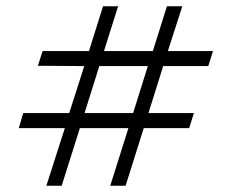

<svg xmlns="http://www.w3.org/2000/svg" viewBox="-20 -593 740 613"><path d="M128 0 187 -184H40L54 -232H201L249 -382L101 -383L116 -430H264L309 -573H357L312 -430H468L513 -573H562L516 -430H660L645 -382H501L454 -232H599L584 -184H439L381 0H332L390 -184H235L177 0ZM250 -232H405L452 -382H297Z"/></svg>

Font: Alumni Sans Medium
Style: Regular
Weight: 500
Designer: Robert E. Leuschke
Foundry: Robert E. Leuschke
Version: Version 1.018